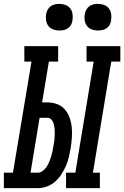

<svg xmlns="http://www.w3.org/2000/svg" viewBox="-67 -974 643 994"><path d="M275 0V-80H323L418 -655H381V-735H556V-655H509L414 -80H450V0ZM-47 0V-80H0L96 -655H59V-735H234V-655H186L151 -444H178Q204 -444 228.5 -435Q253 -426 269 -407Q285 -388 293.5 -364Q302 -340 304.5 -314Q307 -288 305 -261Q303 -234 299 -207Q295 -184 289.5 -160.5Q284 -137 274 -114.5Q264 -92 250.5 -71Q237 -50 218 -33.5Q199 -17 175.5 -8.5Q152 0 129 0ZM91 -80H129Q142 -80 154.5 -89.5Q167 -99 175 -111.5Q183 -124 188.5 -137.5Q194 -151 198 -164.5Q202 -178 205 -192Q208 -206 210 -220Q213 -234 214.5 -248Q216 -262 216.5 -276Q217 -290 216 -303.5Q215 -317 212 -330Q209 -343 200.5 -353.5Q192 -364 178 -364H138ZM440 -816Q424 -816 408.5 -821.5Q393 -827 383.5 -839.5Q374 -852 371.5 -868.5Q369 -885 372 -902Q374 -913 380 -924Q386 -935 396 -942Q406 -949 417.5 -951.5Q429 -954 440 -954Q457 -954 472 -948.5Q487 -943 496.5 -930.5Q506 -918 508.5 -901.5Q511 -885 508 -868Q507 -857 501 -846Q495 -835 485 -828Q475 -821 463.5 -818.5Q452 -816 440 -816ZM240 -816Q224 -816 208.5 -821.5Q193 -827 183.5 -839.5Q174 -852 171.5 -868.5Q169 -885 172 -902Q174 -913 180 -924Q186 -935 196 -942Q206 -949 217.5 -951.5Q229 -954 240 -954Q257 -954 272 -948.5Q287 -943 296.5 -930.5Q306 -918 308.5 -901.5Q311 -885 308 -868Q307 -857 301 -846Q295 -835 285 -828Q275 -821 263.5 -818.5Q252 -816 240 -816Z"/></svg>

Font: Iosevka Curly Slab MdObl
Style: Regular
Weight: 500
Italic angle: -9°
Monospace: yes
Designer: Belleve Invis
Foundry: Belleve Invis
Version: Version 11.0.0; ttfautohint (v1.8.3)